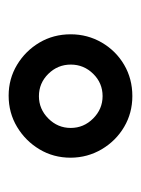

<svg xmlns="http://www.w3.org/2000/svg" viewBox="38 -777 324 440"><g transform="rotate(-90 200.0 -557.0)"><path d="M199.8 -415.7Q161.1 -415.7 129.2 -434.5Q97.3 -453.3 78 -485.8Q58.8 -518.4 58.6 -557Q58.6 -596.5 77.8 -628.5Q97 -660.6 129.2 -679.9Q161.3 -699.2 200.8 -699.2Q239.4 -699.2 271.5 -679.9Q303.5 -660.6 322.5 -628.5Q341.4 -596.5 341.4 -557Q341.4 -518.4 322.5 -485.8Q303.5 -453.3 271.5 -434.5Q239.4 -415.7 199.8 -415.7ZM199.8 -483.9Q229.7 -483.9 250.8 -505.4Q272 -526.9 272 -556.8Q272 -586.7 250.7 -608.3Q229.5 -629.8 199.6 -629.8Q170.1 -629.8 148.5 -608.3Q126.8 -586.7 126.8 -557Q126.8 -527.1 148.5 -505.5Q170.1 -483.9 199.8 -483.9Z"/></g></svg>

Font: Archivo SemiBold Condensed
Style: Regular
Weight: 600
Width: 3
Version: Version 2.001